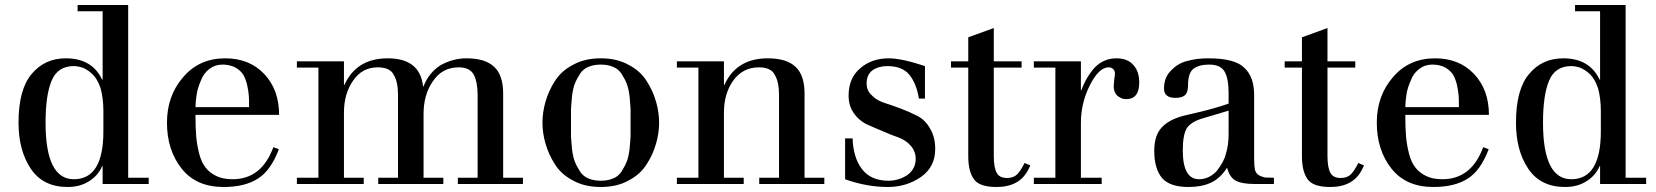

<svg xmlns="http://www.w3.org/2000/svg" viewBox="-20 -735 6615 767"><path d="M390 0V-71H388Q371 -32 334 -10Q299 12 250 12Q152 12 103 -61Q54 -134 54 -245Q54 -377 106 -439Q158 -502 243 -502Q348 -502 388 -417H390V-690H290V-715H492V-25H574V0ZM393 -210V-292Q393 -341 382 -382Q369 -420 350 -438Q334 -454 312 -464Q291 -471 275 -471Q210 -471 186 -412Q162 -355 162 -245Q162 -19 275 -19Q393 -19 393 -210Z M1095 -276H761V-268Q761 -222 764 -188Q767 -155 776 -120Q785 -86 801 -66Q817 -45 844 -32Q870 -19 909 -19Q1025 -19 1072 -147L1094 -139Q1062 -54 1011 -22Q959 12 873 12Q764 12 706 -61Q647 -135 647 -245Q647 -352 711 -426Q775 -502 880 -502Q976 -502 1035 -440Q1095 -377 1095 -276ZM761 -307H975Q975 -341 974 -353Q972 -375 967 -397Q961 -421 951 -438Q939 -455 919 -466Q897 -477 869 -477Q839 -477 817 -460Q793 -442 783 -414Q770 -385 766 -360Q761 -330 761 -307Z M1570 -25V-356Q1570 -408 1553 -436Q1538 -466 1489 -466Q1426 -466 1390 -412Q1354 -360 1354 -285V-25H1433V0H1166V-25H1252V-465H1166V-490H1354V-396H1356Q1404 -502 1529 -502Q1658 -502 1670 -390H1672Q1692 -443 1739 -474Q1789 -502 1843 -502Q1919 -502 1954 -468Q1990 -435 1990 -361V-25H2069V0H1809V-25H1888V-356Q1888 -406 1873 -436Q1857 -466 1813 -466Q1746 -466 1709 -410Q1672 -357 1672 -279V-25H1751V0H1491V-25Z M2159 -328Q2172 -373 2196 -410Q2222 -452 2269 -476Q2315 -502 2380 -502Q2445 -502 2491 -476Q2538 -452 2564 -410Q2588 -373 2601 -328Q2613 -286 2613 -245Q2613 -204 2601 -162Q2588 -117 2564 -80Q2538 -38 2491 -14Q2445 12 2380 12Q2315 12 2269 -14Q2222 -38 2196 -80Q2172 -117 2159 -162Q2147 -204 2147 -245Q2147 -286 2159 -328ZM2261 -245V-190Q2261 -188 2262.5 -169.5Q2264 -151 2265 -139Q2270 -103 2277 -88Q2282 -74 2297 -50Q2310 -30 2331 -22Q2352 -13 2380 -13Q2408 -13 2429 -22Q2450 -30 2463 -50Q2478 -74 2483 -88Q2490 -103 2495 -139Q2496 -151 2497.5 -169.5Q2499 -188 2499 -190V-245V-300Q2499 -302 2497.5 -320.5Q2496 -339 2495 -351Q2490 -387 2483 -402Q2478 -416 2463 -440Q2450 -460 2429 -468Q2408 -477 2380 -477Q2352 -477 2331 -468Q2310 -460 2297 -440Q2282 -416 2277 -402Q2270 -387 2265 -351Q2264 -339 2262.5 -320.5Q2261 -302 2261 -300Z M2684 -25H2770V-465H2684V-490H2872V-396H2874Q2922 -502 3047 -502Q3123 -502 3158 -468Q3194 -435 3194 -361V-25H3273V0H3013V-25H3092V-356Q3092 -408 3075 -436Q3060 -466 3012 -466Q2947 -466 2909 -413Q2872 -361 2872 -285V-25H2951V0H2684Z M3675 -471V-341H3651Q3641 -401 3613 -436Q3584 -471 3525 -471Q3490 -471 3465 -454Q3442 -436 3442 -402Q3442 -372 3463 -354Q3480 -335 3513 -324Q3536 -317 3579 -301Q3611 -289 3645 -272Q3677 -255 3695 -222Q3716 -188 3716 -140Q3716 -68 3659 -28Q3601 12 3527 12Q3442 12 3356 -19V-182H3386Q3388 -107 3423 -60Q3459 -13 3529 -13Q3570 -13 3605 -36Q3638 -60 3638 -101Q3638 -130 3618 -153Q3599 -175 3569 -186Q3542 -195 3504 -212Q3483 -220 3439 -240Q3409 -256 3390 -284Q3370 -313 3370 -353Q3370 -423 3416 -462Q3462 -502 3530 -502Q3582 -502 3675 -471Z M3779 -465V-490H3848V-586L3950 -623V-490H4061V-465H3950V-111Q3950 -65 3962 -44Q3973 -24 4003 -24Q4029 -24 4044 -39Q4059 -55 4073 -84L4096 -74L4087 -56Q4052 12 3961 12Q3891 12 3870 -20Q3848 -51 3848 -111V-465Z M4196 -25V-465H4110V-490H4298V-375H4300Q4319 -427 4353 -465Q4389 -502 4440 -502Q4484 -502 4507 -476Q4531 -450 4531 -406Q4531 -339 4479 -339Q4459 -339 4443 -353Q4429 -367 4429 -390L4431 -416Q4434 -436 4434 -441Q4434 -452 4427 -459Q4420 -466 4409 -466Q4370 -466 4334 -395Q4298 -324 4298 -244V-25H4381V0H4110V-25Z M4718 -275 4778 -289Q4832 -302 4888 -321V-363Q4888 -421 4872 -449Q4856 -477 4810 -477Q4770 -477 4747 -460Q4726 -442 4726 -396Q4726 -367 4715 -356Q4703 -344 4676 -344Q4630 -344 4630 -381Q4630 -427 4659 -454Q4686 -483 4725 -492Q4761 -502 4807 -502Q4914 -502 4951 -464Q4990 -428 4990 -356V-102Q4990 -74 4993 -58Q4997 -42 5009 -35Q5017 -30 5033 -26Q5035 -26 5047 -25.5Q5059 -25 5069 -25V0H4993Q4943 0 4919 -12Q4893 -24 4882 -65Q4853 -21 4817 -5Q4780 12 4728 12Q4653 12 4622 -24Q4591 -61 4591 -133Q4591 -195 4622 -227Q4653 -260 4718 -275ZM4888 -293 4784 -262Q4739 -249 4721 -223Q4705 -196 4705 -134Q4705 -19 4770 -19Q4808 -19 4839 -50Q4869 -87 4877 -120Q4888 -156 4888 -197Z M5112 -465V-490H5181V-586L5283 -623V-490H5394V-465H5283V-111Q5283 -65 5295 -44Q5306 -24 5336 -24Q5362 -24 5377 -39Q5392 -55 5406 -84L5429 -74L5420 -56Q5385 12 5294 12Q5224 12 5203 -20Q5181 -51 5181 -111V-465Z M5928 -276H5594V-268Q5594 -222 5597 -188Q5600 -155 5609 -120Q5618 -86 5634 -66Q5650 -45 5677 -32Q5703 -19 5742 -19Q5858 -19 5905 -147L5927 -139Q5895 -54 5844 -22Q5792 12 5706 12Q5597 12 5539 -61Q5480 -135 5480 -245Q5480 -352 5544 -426Q5608 -502 5713 -502Q5809 -502 5868 -440Q5928 -377 5928 -276ZM5594 -307H5808Q5808 -341 5807 -353Q5805 -375 5800 -397Q5794 -421 5784 -438Q5772 -455 5752 -466Q5730 -477 5702 -477Q5672 -477 5650 -460Q5626 -442 5616 -414Q5603 -385 5599 -360Q5594 -330 5594 -307Z M6372 0V-71H6370Q6353 -32 6316 -10Q6281 12 6232 12Q6134 12 6085 -61Q6036 -134 6036 -245Q6036 -377 6088 -439Q6140 -502 6225 -502Q6330 -502 6370 -417H6372V-690H6272V-715H6474V-25H6556V0ZM6375 -210V-292Q6375 -341 6364 -382Q6351 -420 6332 -438Q6316 -454 6294 -464Q6273 -471 6257 -471Q6192 -471 6168 -412Q6144 -355 6144 -245Q6144 -19 6257 -19Q6375 -19 6375 -210Z"/></svg>

Font: Bailleul Roman
Style: Roman
Weight: 400
Version: Version 1